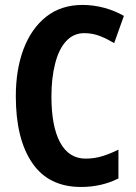

<svg xmlns="http://www.w3.org/2000/svg" viewBox="-20 -741 547 771"><path d="M382.8 -595.7Q352.1 -607.9 318.4 -607.9Q274.9 -607.9 245.1 -575.2Q215.8 -543 201.2 -484.9Q186.5 -427.2 186.5 -353.5Q186.5 -233.9 221.2 -169.4Q256.3 -104 324.2 -104Q359.9 -104 393.6 -114.7Q424.3 -124.5 455.6 -140.1V-24.4Q387.7 9.8 305.2 9.8Q175.8 9.8 109.9 -85.9Q43.5 -182.6 43.5 -354.5Q43.5 -461.4 74.7 -544.4Q106 -627 166 -674.3Q225.6 -721.2 311.5 -721.2Q355 -721.2 398.9 -709.5Q441.4 -697.8 477.5 -677.2L438.5 -567.9Q410.6 -584.5 382.8 -595.7Z"/></svg>

Font: MAUL Condensed Bold
Style: Condensed Bold
Weight: 700
Designer: MAUL
Version: Version 1.0; 2020; ttfautohint (v1.8.3)